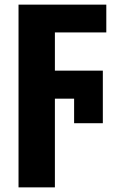

<svg xmlns="http://www.w3.org/2000/svg" viewBox="-20 -569 511 829"><path d="M217 240H60V-549H439V-429H217V-264H424V-37H300V-143H217Z"/></svg>

Font: Noto Sans Display SemiCondensed Extra
Style: Regular
Weight: 800
Width: 4
Designer: Monotype Design Team
Foundry: Monotype Imaging Inc.
Version: Version 1.900